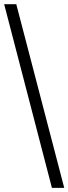

<svg xmlns="http://www.w3.org/2000/svg" viewBox="-20 -780 328 921"><path d="M0 -759.8H58.1L288.1 121.1H229Z"/></svg>

Font: Gandom FD
Style: FD
Weight: 400
Foundry: DejaVu fonts team - Redesigned by Saber Rastikerdar - Based on Samim Font
Version: Version 0.6